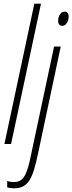

<svg xmlns="http://www.w3.org/2000/svg" viewBox="-20 -780 392 1040"><path d="M4 0H40L202 -760H166ZM317 -640C340 -640 352 -668 352 -690C352 -708 344 -717 330 -717C306 -717 295 -689 295 -667C295 -649 304 -640 317 -640ZM56 240C136 240 158 183 186 52L309 -528H273L150 50C126 171 107 206 55 206C40 206 29 204 19 200V235C28 238 41 240 56 240Z"/></svg>

Font: Noto Sans ExtraCondensed ExtraLight
Style: Italic
Weight: 200
Width: 2
Italic angle: -12°
Designer: Monotype Design Team
Foundry: Monotype Imaging Inc.
Version: Version 2.013